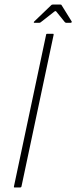

<svg xmlns="http://www.w3.org/2000/svg" viewBox="-20 -821 334 841"><path d="M74 -4Q73 0 69 0H43Q40 0 41 -4L182 -669Q182 -673 186 -673H212Q214 -673 214.5 -672Q215 -671 215 -669ZM131 -721Q128 -721 128 -723Q128 -725 130 -727L204 -798Q206 -801 211 -801H245Q249 -801 250 -798L294 -727Q295 -725 293.5 -723Q292 -721 289 -721H269Q268 -721 267 -722Q266 -723 264 -724L226 -771Q225 -774 219 -771L159 -724Q158 -723 156 -722Q154 -721 152 -721Z"/></svg>

Font: Glory Thin Thin
Style: Italic
Weight: 250
Italic angle: -12°
Version: Version 1.011